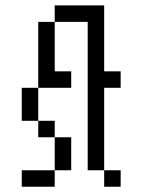

<svg xmlns="http://www.w3.org/2000/svg" viewBox="-20 -708 540 728"><path d="M437.5 0V-62.5H375V0ZM250 -375V-437.5H187.5V-625H125Q125 -625 125 -375H62.5Q62.5 -375 62.5 -250H125V-187.5H187.5Q187.5 -187.5 187.5 -62.5H62.5V0H187.5V-62.5H250Q250 -62.5 250 -187.5H187.5V-250H125Q125 -250 125 -375ZM437.5 -375V-437.5H375Q375 -437.5 375 -687.5H187.5V-625H312.5V-62.5H375V-375Z"/></svg>

Font: Unifont
Style: Regular
Weight: 500
Version: Version 15.1.04